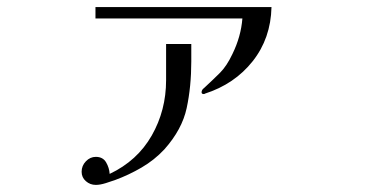

<svg xmlns="http://www.w3.org/2000/svg" viewBox="-20 -505 1040 541"><path d="M519 -381V-332Q519 -261 506 -200.5Q493 -140 443 -84Q415 -54 379 -33Q343 -12 305 2Q294 6 278 11Q262 16 250 16Q234 16 222 5.5Q210 -5 210 -21Q210 -38 222 -50.5Q234 -63 250 -63Q270 -63 279 -47.5Q288 -32 289 -15Q367 -52 407.5 -123Q448 -194 448 -279V-381ZM745 -485Q743 -397 692 -332.5Q641 -268 557 -241Q557 -240 554 -240Q548 -240 548 -245Q548 -252 555 -257Q581 -281 600 -300Q619 -319 635 -353Q659 -402 663 -453H249V-485Z"/></svg>

Font: Kaisei Decol
Style: Regular
Weight: 400
Designer: Font-Kai, 金井和夫
Foundry: KAZUO KANAI
Version: Version 5.003